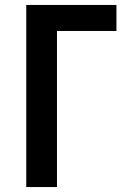

<svg xmlns="http://www.w3.org/2000/svg" viewBox="-20 -755 540 775"><path d="M86 0V-735H450V-630H210V0Z"/></svg>

Font: Iosevka SS18 Extrabold
Style: Regular
Weight: 800
Monospace: yes
Designer: Belleve Invis
Foundry: Belleve Invis
Version: Version 25.1.1; ttfautohint (v1.8.4)